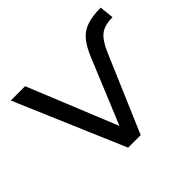

<svg xmlns="http://www.w3.org/2000/svg" viewBox="-124 -670 829 829"><g transform="rotate(-45 291.0 -255.5)"><path d="M231 0 16.7 -502.3H104.1L284.4 -59.7H257.1L394 -390.5Q412.9 -436.7 435.5 -463.1Q458.1 -489.4 491.7 -500.3Q525.4 -511.3 574.8 -511.3L581.6 -446.2Q532.6 -445.7 507 -425.9Q481.3 -406 459.7 -355.9L307.7 0Z"/></g></svg>

Font: Mulish ExtraLight
Style: Regular
Weight: 200
Designer: Vernon Adams
Foundry: Vernon Adams
Version: Version 3.603